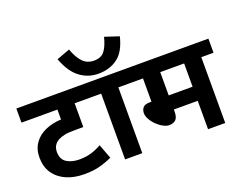

<svg xmlns="http://www.w3.org/2000/svg" viewBox="-134 -1150 1763 1405"><g transform="rotate(-20 748.0 -448.0)"><path d="M555.2 -512.2H414.1V-327.1H346.2Q291.5 -327.1 264.6 -320.3Q237.3 -314.5 216.8 -303.2Q169.9 -276.4 169.9 -221.2Q169.9 -164.1 209.5 -138.7Q249 -113.8 308.1 -113.8Q358.4 -113.8 399.4 -126Q439.9 -138.2 481 -161.1L522.9 -48.8Q475.6 -26.9 425.8 -13.7Q377 0 305.2 0Q226.6 0 166 -26.4Q105.5 -53.2 70.3 -104Q36.1 -155.3 36.1 -227.1Q36.1 -292 68.4 -337.4Q100.1 -382.8 155.3 -407.2Q210.9 -432.1 279.8 -435.1V-512.2H0V-622.1H555.2Z M754.4 -512.2V0H620.6V-512.2H540.5V-622.1H849.6V-512.2ZM892.6 -859.9Q865.2 -747.1 803.7 -702.1Q742.2 -655.8 652.8 -655.8Q572.8 -655.8 509.3 -704.1Q445.8 -752 406.7 -857.9L509.8 -896Q535.2 -825.7 569.8 -791Q603.5 -756.8 655.8 -756.8Q712.4 -756.8 739.3 -793.5Q766.6 -830.6 782.7 -896Z M1400.4 -512.2V0H1266.6V-221.2H1080.6V-204.1Q1080.6 -161.1 1062.5 -143.1Q1044.4 -125 1010.3 -125Q988.8 -125 964.4 -138.7Q939.9 -151.4 917 -173.8Q894 -195.8 879.9 -221.7Q865.2 -246.6 865.2 -270Q865.2 -295.9 879.9 -313.5Q894.5 -331.1 936.5 -331.1H946.3V-512.2H834.5V-622.1H1495.6V-512.2ZM1266.6 -512.2H1080.6V-331.1H1266.6Z"/></g></svg>

Font: Droid Sans Thai
Style: Bold
Weight: 700
Designer: Steve Matteson
Foundry: Ascender Corporation
Version: Version 1.00